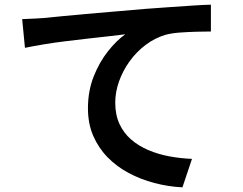

<svg xmlns="http://www.w3.org/2000/svg" viewBox="-20 -763 1040 823"><path d="M75 -681Q105 -682 131 -683.5Q157 -685 171 -686Q200 -689 245.5 -693.5Q291 -698 348 -703Q405 -708 470 -713.5Q535 -719 604 -725Q657 -729 708 -732.5Q759 -736 804 -739Q849 -742 884 -743V-628Q857 -628 821.5 -627Q786 -626 751.5 -623.5Q717 -621 690 -614Q643 -600 603.5 -570Q564 -540 535 -499.5Q506 -459 490 -413.5Q474 -368 474 -323Q474 -271 492 -232Q510 -193 541.5 -165.5Q573 -138 615 -120Q657 -102 705 -93Q753 -84 803 -82L762 40Q701 37 642 21.5Q583 6 531.5 -21.5Q480 -49 441 -89Q402 -129 379.5 -181Q357 -233 357 -299Q357 -373 381.5 -435Q406 -497 443 -543.5Q480 -590 517 -616Q487 -612 445.5 -607.5Q404 -603 356 -597.5Q308 -592 259 -586Q210 -580 165.5 -572.5Q121 -565 87 -558Z"/></svg>

Font: Noto Sans JP Thin SemiBold
Style: Regular
Weight: 600
Version: Version 2.004-H2;hotconv 1.0.118;makeotfexe 2.5.65603